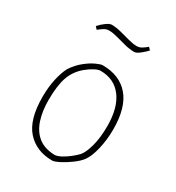

<svg xmlns="http://www.w3.org/2000/svg" viewBox="-155 -714 749 819"><g transform="rotate(30 219.5 -304.5)"><path d="M225 10Q147 10 100.5 -41.5Q54 -93 54 -205Q54 -253 63 -293.5Q72 -334 86 -360Q106 -390 131 -410Q156 -430 178 -440Q200 -450 209 -450Q293 -450 339 -396.5Q385 -343 385 -235Q385 -185 374 -138Q363 -91 345 -67Q332 -50 307.5 -32Q283 -14 259.5 -2Q236 10 225 10ZM221 -16Q234 -16 253 -26Q272 -36 290 -50.5Q308 -65 318 -76Q333 -93 344.5 -135Q356 -177 356 -235Q356 -325 318.5 -375Q281 -425 213 -425Q202 -425 184 -415.5Q166 -406 148 -391Q113 -362 98 -320Q83 -278 83 -205Q83 -153 96.5 -110.5Q110 -68 140 -43Q170 -18 221 -16ZM296 -566Q275 -566 249.5 -572.5Q224 -579 200.5 -585.5Q177 -592 160 -592Q146 -592 135.5 -585.5Q125 -579 111 -568L100 -580Q112 -594 129 -606.5Q146 -619 156 -619Q178 -619 203 -612.5Q228 -606 252 -599.5Q276 -593 292 -593Q306 -593 317 -599.5Q328 -606 341 -617L352 -605Q340 -592 323.5 -579Q307 -566 296 -566Z"/></g></svg>

Font: Grenze Gotisch Thin
Style: Regular
Weight: 100
Designer: Renata Polastri
Foundry: Omnibus-Type
Version: Version 1.001